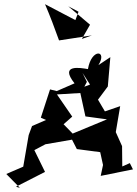

<svg xmlns="http://www.w3.org/2000/svg" viewBox="-20 -856 655 917"><path d="M355 -800 340 -760 195 -836C219 -780 241 -722 262 -663L419 -687L371 -670L410 -738L306 -826ZM450 -545C495 -617 417 -627 400 -526C365 -532 262 -551 336 -458L251 -421L219 -429L175 -294L200 -283L133 -254L117 -211L91 -60L10 -25L75 41L56 36L195 -35L144 -139L197 -167L324 -189L347 -144L461 -129L454 -150L472 -68L461 -16L615 -47L600 -77L564 -61L563 -158L533 -225L554 -349L481 -324L448 -380L495 -443L507 -583ZM374 -508 410 -452 359 -433 388 -300 491 -286 327 -218 257 -290 225 -211 325 -299 252 -405 367 -412 395 -465Z"/></svg>

Font: Charger Distortion
Style: 2It
Weight: 400
Designer: Jasper
Foundry: Cannot Into Space Fonts
Version: Version 0.98